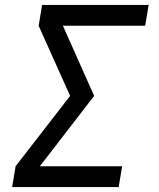

<svg xmlns="http://www.w3.org/2000/svg" viewBox="-20 -755 640 775"><path d="M29 0 43 -84 263 -368 136 -651 150 -735H580L566 -651H234L360 -368L141 -84H473L459 0Z"/></svg>

Font: Iosevka Custom Medium Oblique
Style: Regular
Weight: 500
Italic angle: -9°
Designer: Belleve Invis
Foundry: Belleve Invis
Version: Version 27.0.1